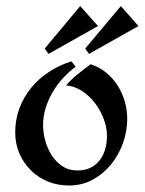

<svg xmlns="http://www.w3.org/2000/svg" viewBox="-20 -584 464 616"><path d="M201.2 11.2Q165 11.2 133.5 -1.7Q102.1 -14.6 78.9 -37.6Q55.7 -60.5 42.2 -91.6Q28.8 -122.6 28.8 -159.2Q28.8 -200.7 42.5 -237.1Q56.2 -273.4 80.3 -302.7Q104.5 -332 137.5 -353.5Q170.4 -375 209 -387.2L223.1 -370.1Q201.2 -354 182.1 -333.3Q163.1 -312.5 148.9 -288.3Q134.8 -264.2 126.5 -237.5Q118.2 -210.9 118.2 -183.1Q118.2 -159.7 125 -133.8Q131.8 -107.9 145.5 -86.4Q159.2 -64.9 179.9 -51Q200.7 -37.1 228 -37.1Q252.4 -37.1 270.3 -45.9Q288.1 -54.7 299.8 -69.8Q311.5 -85 317.4 -105.2Q323.2 -125.5 323.2 -147.9Q323.2 -174.3 313 -201.9Q302.7 -229.5 284.9 -252.9Q267.1 -276.4 243.2 -292Q219.2 -307.6 191.9 -310.1Q209 -329.6 229.5 -346.2Q250 -362.8 271 -377.9Q299.3 -368.7 321 -350.6Q342.8 -332.5 357.7 -309.1Q372.6 -285.6 380.4 -258.1Q388.2 -230.5 388.2 -202.1Q388.2 -163.6 374.8 -125.5Q361.3 -87.4 336.7 -56.9Q312 -26.4 277.6 -7.6Q243.2 11.2 201.2 11.2ZM135.7 -411.1 123.5 -428.2 237.3 -564.5 294.4 -500.5ZM265.6 -411.1 253.4 -428.2 367.7 -564.5 424.3 -500.5Z"/></svg>

Font: Redressed
Style: Regular
Weight: 400
Designer: Astigmatic (AOETI)
Foundry: Astigmatic (AOETI)
Version: Version 1.000